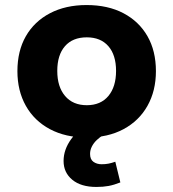

<svg xmlns="http://www.w3.org/2000/svg" viewBox="-20 -534 686 761"><path d="M324 11Q240 11 178 -22Q116 -55 82.5 -114.5Q49 -174 49 -252Q49 -332 82.5 -390.5Q116 -449 178 -481.5Q240 -514 323 -514Q408 -514 469.5 -481.5Q531 -449 564.5 -390.5Q598 -332 598 -252Q598 -174 564.5 -114.5Q531 -55 469.5 -22Q408 11 324 11ZM324 -117Q379 -117 409.5 -153.5Q440 -190 440 -253Q440 -316 409.5 -351Q379 -386 324 -386Q268 -386 237.5 -351Q207 -316 207 -253Q207 -190 238 -153.5Q269 -117 324 -117ZM362 207Q301 207 266.5 178.5Q232 150 232 104Q232 59 262 17.5Q292 -24 340 -46L392 0Q376 9 363.5 21Q351 33 344 47Q337 61 337 76Q337 98 350.5 107.5Q364 117 383 117Q398 117 410.5 114.5Q423 112 437 107L457 189Q432 199 410.5 203Q389 207 362 207Z"/></svg>

Font: Nunito Sans 7pt ExtraBold
Style: Regular
Weight: 800
Designer: Vernon Adams
Foundry: Vernon Adams
Version: Version 3.101;gftools[0.9.27]